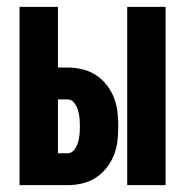

<svg xmlns="http://www.w3.org/2000/svg" viewBox="-20 -540 540 560"><path d="M351 0V-520H463V0ZM37 0V-520H149V-343H177Q199 -343 220 -338Q241 -333 259 -321.5Q277 -310 290.5 -293Q304 -276 312 -256Q320 -236 322.5 -214.5Q325 -193 325 -172Q325 -150 322.5 -128.5Q320 -107 312 -87Q304 -67 290.5 -50Q277 -33 259 -21.5Q241 -10 220 -5Q199 0 177 0ZM149 -93H177Q189 -93 196.5 -103Q204 -113 207.5 -124.5Q211 -136 212 -148Q213 -160 213 -172Q213 -183 212 -195Q211 -207 207.5 -218.5Q204 -230 196.5 -240Q189 -250 177 -250H149Z"/></svg>

Font: Iosevka SS18 Heavy
Style: Regular
Weight: 900
Monospace: yes
Designer: Belleve Invis
Foundry: Belleve Invis
Version: Version 25.1.1; ttfautohint (v1.8.4)